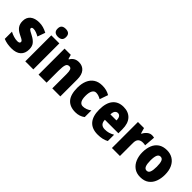

<svg xmlns="http://www.w3.org/2000/svg" viewBox="165 -1826 2886 2886"><g transform="rotate(45 1607.5 -383.0)"><path d="M404 -170Q404 -84 352.5 -37Q301 10 201 10Q155 10 113.5 3Q72 -4 31 -21V-174Q68 -154 109.5 -141.5Q151 -129 187 -129Q237 -129 237 -160Q237 -170 230.5 -178.5Q224 -187 204 -199Q184 -211 143 -230Q87 -257 58.5 -298Q30 -339 30 -400Q30 -478 81.5 -520.5Q133 -563 225 -563Q271 -563 312 -551Q353 -539 397 -516L353 -393Q323 -410 291 -422Q259 -434 232 -434Q194 -434 194 -409Q194 -399 200 -392Q206 -385 224.5 -374Q243 -363 282 -343Q339 -314 371.5 -275Q404 -236 404 -170Z M573 -776Q617 -776 640.5 -756Q664 -736 664 -691Q664 -647 640 -627Q616 -607 573 -607Q531 -607 507 -627Q483 -647 483 -691Q483 -736 506 -756Q529 -776 573 -776ZM659 -553V0H488V-553Z M1068 -563Q1144 -563 1188.5 -511.5Q1233 -460 1233 -360V0H1062V-306Q1062 -361 1051 -389Q1040 -417 1008 -417Q968 -417 954.5 -378.5Q941 -340 941 -250V0H770V-553H902L922 -484H931Q974 -563 1068 -563Z M1559 10Q1443 10 1382 -58.5Q1321 -127 1321 -274Q1321 -361 1348.5 -426Q1376 -491 1430.5 -527Q1485 -563 1566 -563Q1613 -563 1652.5 -552.5Q1692 -542 1727 -521L1680 -388Q1653 -404 1627 -412.5Q1601 -421 1574 -421Q1537 -421 1515.5 -383.5Q1494 -346 1494 -274Q1494 -202 1515.5 -167Q1537 -132 1577 -132Q1646 -132 1712 -181V-39Q1680 -15 1642.5 -2.5Q1605 10 1559 10Z M2018 -562Q2123 -562 2182.5 -497.5Q2242 -433 2242 -310V-225H1955Q1957 -121 2057 -121Q2100 -121 2135.5 -131Q2171 -141 2212 -164V-30Q2141 10 2034 10Q1912 10 1849 -61.5Q1786 -133 1786 -274Q1786 -416 1846.5 -489Q1907 -562 2018 -562ZM2023 -436Q1995 -436 1976.5 -414Q1958 -392 1956 -341H2085Q2085 -389 2068.5 -412.5Q2052 -436 2023 -436Z M2619 -563Q2643 -563 2668 -557L2654 -381Q2644 -384 2631.5 -385.5Q2619 -387 2600 -387Q2555 -387 2527.5 -362Q2500 -337 2500 -276V0H2330V-553H2459L2484 -465H2492Q2503 -489 2522 -511.5Q2541 -534 2566 -548.5Q2591 -563 2619 -563Z M3179 -278Q3179 -201 3154.5 -135Q3130 -69 3076.5 -29.5Q3023 10 2938 10Q2859 10 2805.5 -29Q2752 -68 2725 -133.5Q2698 -199 2698 -278Q2698 -361 2724 -425.5Q2750 -490 2804 -526.5Q2858 -563 2940 -563Q3011 -563 3065 -529.5Q3119 -496 3149 -432.5Q3179 -369 3179 -278ZM2871 -277Q2871 -203 2887 -165Q2903 -127 2939 -127Q2976 -127 2991 -165Q3006 -203 3006 -278Q3006 -352 2991 -389Q2976 -426 2939 -426Q2903 -426 2887 -389Q2871 -352 2871 -277Z"/></g></svg>

Font: Noto Sans Myanmar Condensed Black
Style: Regular
Weight: 900
Width: 3
Designer: Monotype Design Team
Foundry: Monotype Imaging Inc.
Version: Version 2.107; ttfautohint (v1.8.4.7-5d5b)